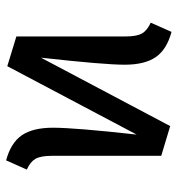

<svg xmlns="http://www.w3.org/2000/svg" viewBox="4 -584 591 640"><g transform="rotate(-90 300.0 -263.5)"><path d="M499 -141.1Q499 -103.5 509 -86.2Q519 -68.8 544.9 -57.1L514.2 12.2Q455.6 -3.4 430.2 -40.3Q404.8 -77.1 404.8 -144Q404.8 -211.9 428.2 -422.9L200.2 7.8L101.1 -22V-386.2Q101.1 -423.8 91.1 -441.2Q81.1 -458.5 55.2 -470.2L85.9 -539.1Q144.5 -523.4 169.7 -486.6Q194.8 -449.7 194.8 -382.8Q194.8 -310.5 171.9 -104L399.9 -535.2L499 -504.9Z"/></g></svg>

Font: FiraGO
Style: Regular
Weight: 400
Designer: bBox Type
Foundry: bBox Type GmbH
Version: Version 1.001;PS 001.001;hotconv 1.0.88;makeotf.lib2.5.64775